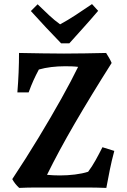

<svg xmlns="http://www.w3.org/2000/svg" viewBox="-20 -919 619 939"><path d="M74 0Q53 -19 40 -43Q107 -144 168.5 -245.5Q230 -347 280 -436.5Q330 -526 362 -592Q346 -594 330 -594.5Q314 -595 298 -595Q263 -595 230.5 -591Q198 -587 170 -579Q155 -551 143.5 -525.5Q132 -500 120 -467H65Q69 -517 71 -564.5Q73 -612 73 -660Q138 -659 190 -658Q242 -657 293 -657Q345 -657 396 -658Q447 -659 499 -660Q506 -649 513.5 -636Q521 -623 526 -611Q424 -450 345.5 -315Q267 -180 210 -64Q242 -61 273 -61Q310 -61 346.5 -65.5Q383 -70 411 -79Q430 -104 447.5 -135.5Q465 -167 481 -199L539 -181Q526 -133 517 -88Q508 -43 500 0Q452 -2 394.5 -2Q337 -2 280 -2Q220 -2 166.5 -2Q113 -2 74 0ZM319 -707H279Q244 -743 205 -784.5Q166 -826 131 -865L164 -898Q195 -868 220.5 -844Q246 -820 274 -800Q311 -820 348.5 -844.5Q386 -869 430 -899L460 -866Q420 -819 386 -781.5Q352 -744 319 -707Z"/></svg>

Font: Ruwudu SemiBold
Style: Regular
Weight: 600
Designer: Becca Hirsbrunner Spalinger
Foundry: SIL International
Version: Version 3.000